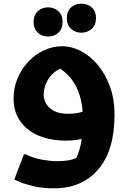

<svg xmlns="http://www.w3.org/2000/svg" viewBox="-20 -765 698 1046"><path d="M274 261Q209 261 160.5 249Q112 237 85 225Q58 213 58 213L110 76H121Q163 97 209 105Q255 113 288 113Q321 113 346.5 109.5Q372 106 395 96Q405 77 412.5 52Q420 27 425 -8Q403 -3 381 -1Q359 1 339 1Q256 1 192 -25.5Q128 -52 91 -103.5Q54 -155 54 -229Q54 -287 75.5 -338Q97 -389 134 -428.5Q171 -468 218.5 -490.5Q266 -513 319 -513Q371 -513 421.5 -486.5Q472 -460 513 -411Q554 -362 579 -293.5Q604 -225 604 -141Q604 54 515.5 157.5Q427 261 274 261ZM218 -249Q218 -224 231.5 -200Q245 -176 274.5 -160.5Q304 -145 349 -145Q368 -145 389 -147.5Q410 -150 430 -156Q426 -228 396 -290.5Q366 -353 307 -391Q263 -368 240.5 -329.5Q218 -291 218 -249ZM423 -587Q390 -587 367 -608Q344 -629 344 -666Q344 -704 367 -724.5Q390 -745 423 -745Q457 -745 480 -724.5Q503 -704 503 -666Q503 -629 480 -608Q457 -587 423 -587ZM242 -566Q209 -566 186 -587Q163 -608 163 -645Q163 -683 186 -704Q209 -725 242 -725Q275 -725 298 -704Q321 -683 321 -645Q321 -608 298 -587Q275 -566 242 -566Z"/></svg>

Font: Kufam
Style: Bold Italic
Weight: 700
Italic angle: -11°
Designer: Artur Schmal
Foundry: Original Type
Version: Version 1.301; ttfautohint (v1.8.3)